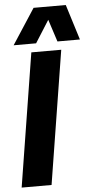

<svg xmlns="http://www.w3.org/2000/svg" viewBox="-62 -967 504 1004"><g transform="rotate(-5 190.5 -465.5)"><path d="M10 0 122 -700H279L167 0ZM33 -745 154 -931H323L381 -745H263L225 -862L151 -745Z"/></g></svg>

Font: Georama
Style: Bold Italic
Weight: 700
Italic angle: -9°
Designer: Jean-Baptiste Levee
Foundry: Production Type
Version: Version 1.000